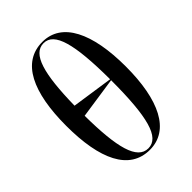

<svg xmlns="http://www.w3.org/2000/svg" viewBox="-226 -870 981 981"><g transform="rotate(-45 264.5 -379.5)"><path d="M265 10C407 10 479 -137 479 -378C479 -621 407 -769 266 -769C118 -769 49 -621 49 -379C49 -137 117 10 265 10ZM376 -389 152 -422C156 -649 187 -760 266 -760C343 -760 375 -648 376 -389ZM265 -1C184 -1 154 -117 152 -349L376 -382C376 -117 345 -1 265 -1Z"/></g></svg>

Font: Noto Serif Display Condensed Medium
Style: Regular
Weight: 500
Width: 3
Designer: Monotype Design Team
Foundry: Monotype Imaging Inc.
Version: Version 2.009